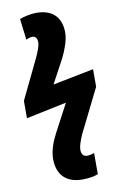

<svg xmlns="http://www.w3.org/2000/svg" viewBox="-107 -825 705 1122"><g transform="rotate(-10 245.5 -264.0)"><path d="M289 239C333 239 365 231 382 224V98C371 103 355 107 339 107C319 107 306 93 306 65C306 45 317 14 331 -19L461 -281V-385L218 -337L295 -480C317 -525 338 -580 338 -624C338 -708 294 -767 191 -767C154 -767 117 -757 92 -748L107 -623C118 -628 131 -633 145 -633C161 -633 173 -621 173 -596C173 -576 162 -545 142 -503L31 -273V-170L271 -220L182 -52C157 -4 140 46 140 91C140 181 188 239 289 239Z"/></g></svg>

Font: Noto Sans UI SemiCondensed Black
Style: Italic
Weight: 900
Width: 4
Italic angle: -372°
Designer: Monotype Design Team
Foundry: Monotype Imaging Inc.
Version: Version 1.901